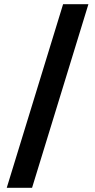

<svg xmlns="http://www.w3.org/2000/svg" viewBox="-20 -730 450 910"><path d="M12 160 279 -710H399L132 160Z"/></svg>

Font: Source Serif 4 Black
Style: Regular
Weight: 900
Designer: Frank Grießhammer
Foundry: Adobe
Version: Version 4.005;hotconv 1.1.0;makeotfexe 2.6.0